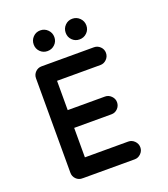

<svg xmlns="http://www.w3.org/2000/svg" viewBox="-160 -1014 989 1127"><g transform="rotate(-20 335.0 -450.5)"><path d="M159 0Q136 0 120 -16Q104 -32 104 -55V-645Q104 -668 120 -684Q136 -700 159 -700H160H162H486Q508 -700 524.5 -684Q541 -668 541 -645Q541 -622 524.5 -605.5Q508 -589 486 -589H215V-406H448Q470 -406 486.5 -389.5Q503 -373 503 -351Q503 -328 487 -311.5Q471 -295 448 -295H215V-111H486Q508 -111 524.5 -94.5Q541 -78 541 -55Q541 -33 524.5 -16.5Q508 0 486 0H162L160 -1ZM177.5 -790.5Q159 -809 159 -836Q159 -863 177.5 -882Q196 -901 223 -901Q250 -901 269 -882Q288 -863 288 -836Q288 -809 269 -790.5Q250 -772 223 -772Q196 -772 177.5 -790.5ZM377.5 -790.5Q359 -809 359 -836Q359 -863 377.5 -882Q396 -901 423 -901Q450 -901 469 -882Q488 -863 488 -836Q488 -809 469 -790.5Q450 -772 423 -772Q396 -772 377.5 -790.5Z"/></g></svg>

Font: Quicksand
Style: Bold
Weight: 700
Designer: Andrew Paglinawan
Foundry: Andrew Paglinawan
Version: 1.002